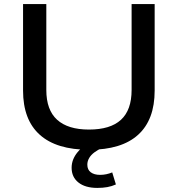

<svg xmlns="http://www.w3.org/2000/svg" viewBox="-20 -725 872 941"><path d="M417 9Q257 9 175 -64.5Q93 -138 93 -281V-705H207V-284Q207 -186 260 -138Q313 -90 416 -90Q521 -90 573 -138Q625 -186 625 -284V-705H738V-281Q738 -138 657 -64.5Q576 9 417 9ZM457 196Q398 196 364.5 169.5Q331 143 331 97Q331 56 360.5 20.5Q390 -15 444 -37L480 0Q460 9 443 21.5Q426 34 417 49.5Q408 65 408 82Q408 107 425 119.5Q442 132 470 132Q486 132 500.5 129Q515 126 530 120L548 179Q528 188 506 192Q484 196 457 196Z"/></svg>

Font: Nunito Sans 10pt SemiExpanded SemiBold
Style: Regular
Weight: 600
Width: 6
Designer: Vernon Adams
Foundry: Vernon Adams
Version: Version 3.101;gftools[0.9.27]